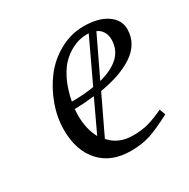

<svg xmlns="http://www.w3.org/2000/svg" viewBox="-113 -557 659 669"><g transform="rotate(-30 216.5 -222.5)"><path d="M64.9 -172.9Q64.9 -222.2 82.8 -271.7Q100.6 -321.3 131.3 -361.6Q162.1 -401.9 207.8 -427Q253.4 -452.1 304.2 -452.1Q363.3 -452.1 397.7 -428.5Q432.1 -404.8 432.1 -367.2Q432.1 -337.4 417.7 -313.2Q403.3 -289.1 377.2 -272.2Q351.1 -255.4 318.4 -244.1Q285.6 -232.9 245.1 -226.1L172.9 -75.2Q206.1 -36.1 265.1 -36.1Q299.8 -36.1 327.6 -43.9Q355.5 -51.8 389.2 -67.9L397.9 -43.9Q343.8 -15.6 310.1 -4.4Q276.4 6.8 231 6.8Q152.8 6.8 108.9 -41.7Q64.9 -90.3 64.9 -172.9ZM132.8 -191.9Q132.8 -137.2 154.8 -97.2L213.9 -223.1Q166.5 -217.8 133.8 -217.8Q132.8 -205.6 132.8 -191.9ZM138.2 -245.1Q190.4 -245.1 228 -252L308.1 -421.9H298.8Q274.9 -421.9 251.5 -412.4Q228 -402.8 205.3 -383.1Q182.6 -363.3 164.8 -327.6Q147 -292 138.2 -245.1ZM259.8 -257.8Q366.2 -285.6 366.2 -363.8Q366.2 -382.8 357.4 -396.2Q348.6 -409.7 335 -415Z"/></g></svg>

Font: Dehuti
Style: Italic
Weight: 400
Version: Version 1.2